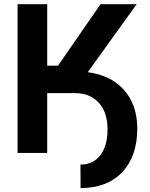

<svg xmlns="http://www.w3.org/2000/svg" viewBox="-20 -748 734 939"><path d="M65.9 0V-727.5H210.9V-426.8H263.7L471.7 -727.5H648.4L409.2 -395Q522.9 -379.9 586.9 -307.6Q650.9 -235.4 651.4 -119.6Q651.4 16.6 577.4 94.2Q503.4 171.9 374 171.9L373.5 57.1Q436 57.1 471.4 9.8Q506.8 -37.6 505.9 -118.7Q504.9 -201.2 461.9 -246.8Q418.9 -292.5 347.7 -292.5H210.9V0Z"/></svg>

Font: Inter-Bold
Style: Bold
Weight: 700
Designer: Rasmus Andersson
Foundry: rsms
Version: Version 4.000;git-a52131595